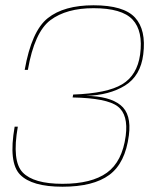

<svg xmlns="http://www.w3.org/2000/svg" viewBox="-20 -700 604 727"><path d="M216.5 7Q100.5 7 56 -38.8Q11.5 -84.5 35.5 -220.5H47.5Q24.5 -90 66 -47Q107.5 -4 216.5 -4Q326.5 -4 384.8 -46Q443 -88 456 -185.5Q466.5 -266 425.5 -297.2Q384.5 -328.5 255 -331L257 -342Q385.5 -346.5 442.5 -380.8Q499.5 -415 510.5 -493.5Q522.5 -582.5 482 -625.8Q441.5 -669 334 -669Q231.5 -669 171 -623.8Q110.5 -578.5 85.5 -435.5H73.5Q99.5 -582.5 160.8 -631.2Q222 -680 334 -680Q448.5 -680 491.2 -633.5Q534 -587 522.5 -494.5Q512.5 -413 453.5 -376.2Q394.5 -339.5 305.5 -337Q394 -336 436.2 -302.2Q478.5 -268.5 468 -187.5Q454.5 -82.5 394 -37.8Q333.5 7 216.5 7Z"/></svg>

Font: Anybody ExtraExpanded Thin
Style: Italic
Weight: 100
Width: 8
Italic angle: -10°
Designer: Tyler Finck
Foundry: Etcetera Type Company
Version: Version 1.010; ttfautohint (v1.8.3) -l 8 -r 50 -G 200 -x 14 